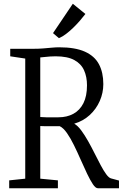

<svg xmlns="http://www.w3.org/2000/svg" viewBox="-20 -1003 663 1023"><path d="M29 0V-42L114.5 -51V-691L34.5 -703V-743H155.5Q186 -743 210.5 -745Q235 -747 255.8 -749Q276.5 -751 295 -751Q380.5 -751 432.2 -727.8Q484 -704.5 507.2 -660.8Q530.5 -617 530.5 -555Q530.5 -508 511.5 -464.8Q492.5 -421.5 457.8 -389.8Q423 -358 375.5 -344Q394.5 -333 413 -308Q431.5 -283 449.5 -251Q467.5 -219 484.2 -185.5Q501 -152 516.5 -122.8Q532 -93.5 546 -74.5Q560 -55.5 571.5 -52.5L614 -41V0H501.5Q489 0 474.8 -21.5Q460.5 -43 444 -77.5Q427.5 -112 410 -152Q392.5 -192 374.2 -229.2Q356 -266.5 336.8 -294Q317.5 -321.5 298.5 -330.5Q287 -330.5 271 -330.5Q255 -330.5 238.8 -330.5Q222.5 -330.5 210.5 -330.8Q198.5 -331 194.5 -331.5V-51L288.5 -42V0ZM291.5 -378Q337 -378 371.2 -396.8Q405.5 -415.5 424.5 -453.2Q443.5 -491 443.5 -548.5Q443.5 -593.5 428 -628.2Q412.5 -663 376 -683Q339.5 -703 276 -703Q261 -703 247 -702Q233 -701 220 -699.5Q207 -698 194.5 -697V-379.5Q207.5 -378.5 225.8 -378Q244 -377.5 261.8 -377.8Q279.5 -378 291.5 -378ZM293.5 -800 262.5 -826.5 368 -983 435 -928.5Q422.5 -912 405.8 -892.8Q389 -873.5 370 -855Q351 -836.5 331.5 -821.8Q312 -807 294.5 -800Z"/></svg>

Font: Merriweather 24pt SemiCondensed Light
Style: Regular
Weight: 300
Width: 4
Designer: Eben Sorkin
Foundry: Eben Sorkin
Version: Version 2.100